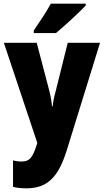

<svg xmlns="http://www.w3.org/2000/svg" viewBox="-20 -786 567 1046"><path d="M447 -756V-766H257C233 -722 197 -668 164 -620V-606H285C337 -649 414 -721 447 -756ZM1 -553 183 -8 181 0C158 72 143 94 96 94C80 94 64 91 51 88V232C71 237 94 240 123 240C237 240 297 181 343 35L525 -553H349L283 -288C274 -256 269 -230 267 -207H263C262 -229 256 -262 249 -290L180 -553Z"/></svg>

Font: Noto Sans Khmer Condensed Black
Style: Regular
Weight: 900
Width: 3
Designer: Danh Hong and the Monotype Design Team
Foundry: Monotype Imaging Inc.
Version: Version 2.004